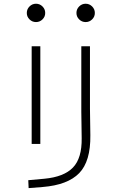

<svg xmlns="http://www.w3.org/2000/svg" viewBox="-20 -763 626 1018"><path d="M131.8 234.4 129.9 192.4 215.8 184.6Q319.3 174.8 366.9 125.2Q414.6 75.7 413.1 -30.3L411.1 -170.9V-517.6H457V-187.5L459 -45.9Q460.9 92.3 399.9 155Q338.9 217.8 206.1 228.5ZM147.9 0V-517.6H193.8V0ZM170.9 -646Q150.9 -646 136.5 -660.2Q122.1 -674.3 122.1 -694.3Q122.1 -714.4 136.5 -728.8Q150.9 -743.2 170.9 -743.2Q190.9 -743.2 205.3 -728.8Q219.7 -714.4 219.7 -694.3Q219.7 -674.3 205.3 -660.2Q190.9 -646 170.9 -646ZM434.1 -646Q414.1 -646 399.7 -660.2Q385.3 -674.3 385.3 -694.3Q385.3 -714.4 399.7 -728.8Q414.1 -743.2 434.1 -743.2Q454.1 -743.2 468.5 -728.8Q482.9 -714.4 482.9 -694.3Q482.9 -674.3 468.5 -660.2Q454.1 -646 434.1 -646Z"/></svg>

Font: Cascadia Code NF ExtraLight
Style: Regular
Weight: 200
Monospace: yes
Designer: Aaron Bell
Foundry: Saja Typeworks
Version: Version 2404.023; ttfautohint (v1.8.4)